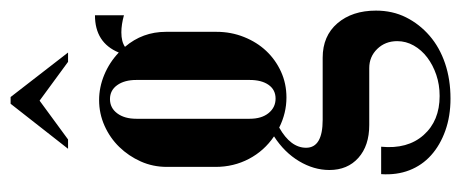

<svg xmlns="http://www.w3.org/2000/svg" viewBox="-280 -436 890 371"><g transform="rotate(-90 165.5 -250.0)"><path d="M161 175Q127 175 99 165Q71 155 51.5 137.5Q32 120 22.5 95.5Q13 71 15 41H68Q63 92 90.5 123Q118 154 166 154Q188 154 207 147.5Q226 141 240.5 130Q255 119 263.5 104Q272 89 272 72Q272 49 257 33.5Q242 18 220 18H110Q70 18 46.5 -3Q23 -24 23 -59Q23 -89 40 -117.5Q57 -146 88 -166Q60 -185 44.5 -214.5Q29 -244 29 -279V-373Q29 -400 39.5 -423.5Q50 -447 67.5 -465Q85 -483 108.5 -493.5Q132 -504 158 -504Q183 -504 207 -494Q231 -484 250 -466Q269 -512 322 -512V-456Q304 -461 289 -461Q271 -461 261 -454Q290 -420 290 -375V-277Q290 -249 280 -224Q270 -199 253 -181Q236 -163 213 -152.5Q190 -142 163 -142Q133 -142 105 -156Q66 -134 66 -104Q66 -72 120 -72H240Q282 -72 306.5 -43.5Q331 -15 331 31Q331 63 318 89Q305 115 282.5 134.5Q260 154 229 164.5Q198 175 161 175ZM122 -213Q122 -190 133 -176.5Q144 -163 161 -163Q178 -163 187.5 -176.5Q197 -190 197 -213V-432Q197 -455 187 -469Q177 -483 160 -483Q143 -483 132.5 -469Q122 -455 122 -432ZM151 -675H164L250 -564H232L157 -619L82 -564H64Z"/></g></svg>

Font: Moniqa Narrow Heading
Style: Bold
Weight: 700
Width: 4
Designer: Rajesh Rajput
Foundry: Rajesh Rajput
Version: Version 1.000